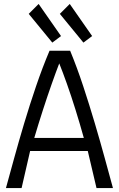

<svg xmlns="http://www.w3.org/2000/svg" viewBox="-20 -949 600 969"><path d="M10 0Q28 -65 51 -149Q74 -233 102 -326.5Q130 -420 162 -514Q194 -608 230 -693H334Q369 -608 400 -514Q431 -420 458.5 -327Q486 -234 509 -150Q532 -66 550 0H467L423 -187H132L89 0ZM153 -253H403Q383 -325 361 -395.5Q339 -466 317.5 -526.5Q296 -587 279 -629Q262 -585 240.5 -524Q219 -463 196.5 -393.5Q174 -324 153 -253ZM244 -734 125 -879 175 -929 288 -767ZM401 -734 282 -879 332 -929 445 -767Z"/></svg>

Font: Ubuntu Sans Mono
Style: Regular
Weight: 400
Monospace: yes
Designer: Dalton Maag Ltd
Foundry: Dalton Maag Ltd
Version: Version 1.006